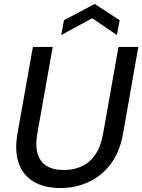

<svg xmlns="http://www.w3.org/2000/svg" viewBox="-20 -937 718 969"><path d="M285 12Q204 12 150 -20Q96 -52 74.5 -113.5Q53 -175 68 -262L146 -700H246L168 -261Q158 -203 169.5 -162.5Q181 -122 214 -100.5Q247 -79 302 -79Q353 -79 393.5 -98Q434 -117 461.5 -157.5Q489 -198 500 -261L578 -700H678L601 -262Q584 -168 537.5 -107.5Q491 -47 425.5 -17.5Q360 12 285 12ZM289 -760 303 -835 458 -917 584 -835 570 -760 445 -845Z"/></svg>

Font: DM Sans Medium
Style: Italic
Weight: 500
Italic angle: -10°
Designer: Colophon Foundry, Jonny Pinhorn
Foundry: Colophon Foundry
Version: Version 4.004;gftools[0.9.30]